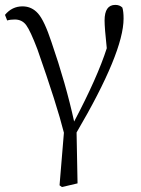

<svg xmlns="http://www.w3.org/2000/svg" viewBox="-20 -545 564 770"><path d="M8.8 -462.9 0 -485.4Q28.3 -519.5 70.3 -519.5Q107.4 -519.5 132.8 -490.7Q158.2 -461.9 186.5 -376Q244.1 -209 277.3 -57.6Q371.1 -235.4 408.2 -351.6Q399.4 -433.6 399.4 -462.9Q399.4 -525.4 442.4 -525.4Q460 -525.4 470.7 -514.6Q475.6 -499 475.6 -470.7Q475.6 -335 287.1 -13.7L291 190.4L228.5 205.1L218.8 198.2L236.3 -12.7Q209 -122.1 129.9 -347.7Q101.6 -421.9 85 -444.3Q68.4 -466.8 39.1 -466.8Q21.5 -466.8 8.8 -462.9Z"/></svg>

Font: GenYoMin TW TTF Light
Style: Regular
Weight: 300
Version: Version 1.300